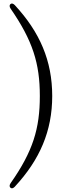

<svg xmlns="http://www.w3.org/2000/svg" viewBox="-20 -836 403 1070"><path d="M38 210C45 216 53 214 62 205C202 54 271 -106 271 -301C271 -497 202 -657 62 -808C53 -817 44 -819 38 -813C32 -807 32 -799 39 -788C162 -610 202 -483 202 -301C202 -120 164 7 39 185C32 196 32 204 38 210Z"/></svg>

Font: 寒蝉锦书宋
Style: Regular
Weight: 400
Designer: 寒蝉锦书宋{Warren} 思源宋体{Ryoko NISHIZUKA 西塚涼子 (kana & ideographs); Frank Grießhammer (Latin, Greek & Cyrillic); Wenlong ZHANG 
Foundry: Adobe & ChillType
Version: Version 2.000;Glyphs 3.1.1 (3135)